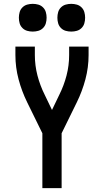

<svg xmlns="http://www.w3.org/2000/svg" viewBox="-20 -977 540 997"><path d="M200 0V-285L121 -446Q93 -503 76.5 -565Q60 -627 60 -691V-735H161V-691Q161 -637 174.5 -585Q188 -533 212 -485L250 -406L288 -485Q312 -533 325.5 -585Q339 -637 339 -691V-735H440V-691Q440 -627 423.5 -565Q407 -503 379 -446L300 -285V0ZM350 -813Q335 -813 321 -817Q307 -821 296.5 -831.5Q286 -842 282 -856Q278 -870 278 -885Q278 -900 282 -914Q286 -928 296.5 -938.5Q307 -949 321 -953Q335 -957 350 -957Q365 -957 379 -953Q393 -949 403.5 -938.5Q414 -928 418 -914Q422 -900 422 -885Q422 -870 418 -856Q414 -842 403.5 -831.5Q393 -821 379 -817Q365 -813 350 -813ZM150 -813Q135 -813 121 -817Q107 -821 96.5 -831.5Q86 -842 82 -856Q78 -870 78 -885Q78 -900 82 -914Q86 -928 96.5 -938.5Q107 -949 121 -953Q135 -957 150 -957Q165 -957 179 -953Q193 -949 203.5 -938.5Q214 -928 218 -914Q222 -900 222 -885Q222 -870 218 -856Q214 -842 203.5 -831.5Q193 -821 179 -817Q165 -813 150 -813Z"/></svg>

Font: Zed Mono Semibold
Style: Regular
Weight: 600
Monospace: yes
Designer: Belleve Invis
Foundry: Belleve Invis
Version: Version 1.0.0; ttfautohint (v1.8.4)